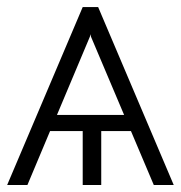

<svg xmlns="http://www.w3.org/2000/svg" viewBox="-35 -526 514 546"><path d="M127 -199.2H317.9L223.6 -421.9L222.2 -428.7L220.7 -421.9ZM337.4 -153.3H252.9V0H200.2V-153.3H107.4L43 0H-14.6L200.2 -505.9H244.1L459 0H402.3Z"/></svg>

Font: Pretendard JP ExtraLight
Style: Regular
Weight: 200
Designer: Base glyphs from Inter by Rasmus Andersson; Hangeul glyphs from Noto Sans CJK(Source Han Sans) by Jang Soo-young and Kan
Foundry: Kil Hyung-jin
Version: Version 1.309